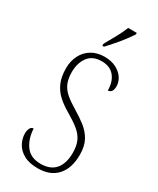

<svg xmlns="http://www.w3.org/2000/svg" viewBox="-234 -1002 894 1083"><g transform="rotate(30 213.0 -460.5)"><path d="M213 10Q157 10 121.5 -10Q86 -30 69.5 -61Q53 -92 53 -125Q53 -143 60 -158Q67 -173 82 -173Q85 -108 117 -64Q149 -20 215 -20Q278 -20 310 -57.5Q342 -95 342 -164Q342 -210 328 -240.5Q314 -271 284 -295.5Q254 -320 206 -348Q163 -373 133 -400.5Q103 -428 86.5 -466Q70 -504 70 -560Q70 -606 89 -643.5Q108 -681 143.5 -702.5Q179 -724 227 -724Q272 -724 303.5 -707.5Q335 -691 351.5 -665.5Q368 -640 368 -613Q368 -590 359.5 -579Q351 -568 337 -568Q337 -625 308.5 -659.5Q280 -694 226 -694Q167 -694 138 -655Q109 -616 109 -557Q109 -513 122 -483.5Q135 -454 162 -431Q189 -408 231 -383Q273 -358 307 -331.5Q341 -305 361.5 -268Q382 -231 382 -175Q382 -88 338.5 -39Q295 10 213 10ZM184 -784Q206 -823 226.5 -860Q247 -897 260 -931H316V-921Q305 -904 284.5 -876.5Q264 -849 239.5 -821Q215 -793 195 -771H184Z"/></g></svg>

Font: Noto Serif Ethiopic Condensed ExtraLight
Style: Regular
Weight: 200
Width: 3
Designer: Monotype Design Team
Foundry: Monotype Imaging Inc.
Version: Version 2.102; ttfautohint (v1.8.4.7-5d5b)